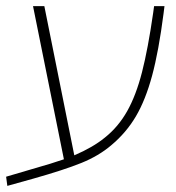

<svg xmlns="http://www.w3.org/2000/svg" viewBox="-47 -580 575 628"><path d="M491 -560 488 -536Q472 -412 450.5 -332.5Q429 -253 397.5 -199.5Q366 -146 317 -105Q276 -70 219 -47Q162 -24 63 4L-23 28L-27 -2L58 -27Q125 -46 162 -59L61 -560H98L196 -72Q257 -98 296 -130Q340 -165 369 -216.5Q398 -268 417.5 -344Q437 -420 454 -538L457 -560Z"/></svg>

Font: FiraGO UltraLight
Style: Italic
Weight: 200
Italic angle: -8°
Designer: bBox Type GmbH
Foundry: bBox Type GmbH
Version: Version 1.001